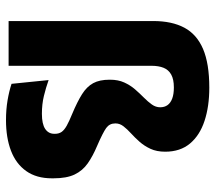

<svg xmlns="http://www.w3.org/2000/svg" viewBox="-59 -657 725 647"><g transform="rotate(90 303.5 -333.5)"><path d="M50.9 -487.4Q50.9 -550.2 73.3 -592.2Q95.7 -634.2 145.1 -655.3Q194.5 -676.3 275.2 -676.3Q338.8 -676.3 387.4 -660.2Q436 -644.2 463.6 -611.3Q491.2 -578.4 491.2 -527.7Q491.2 -499 481.5 -478.1Q471.8 -457.2 457.7 -441.3Q443.6 -425.4 429.4 -412.5Q415.3 -399.6 405.6 -387.1Q395.9 -374.6 395.9 -360.5V-359.2Q395.9 -340.2 411.2 -329Q426.6 -317.8 471.8 -298.2Q506.3 -283.7 530.7 -266.5Q555.1 -249.4 568 -222.5Q580.9 -195.6 580.9 -151.3V-145.8Q580.9 -93.8 556.5 -59.4Q532.1 -24.9 488.2 -8.1Q444.2 8.8 384.9 8.8Q349.1 8.8 317.9 3.5Q286.8 -1.8 262.5 -9.9L249.8 -134.8Q275.8 -125.6 303.4 -118.9Q331 -112.2 363.5 -112.2Q397.7 -112.2 414.3 -123.2Q430.9 -134.3 430.9 -154V-156.2Q430.9 -169.4 424.6 -178.5Q418.4 -187.5 403.7 -195.8Q389 -204 363.5 -214.4Q322.5 -231.6 297.2 -247.6Q271.9 -263.6 260.2 -285.1Q248.6 -306.6 248.6 -340.1V-342.1Q248.6 -369 257.9 -389.6Q267.2 -410.1 281.1 -426.1Q295 -442.1 308.9 -455.8Q322.8 -469.6 332.1 -482.7Q341.5 -495.9 341.5 -510.9Q341.5 -525.4 334.1 -535.7Q326.7 -545.9 311.9 -551.4Q297.2 -556.9 274.6 -556.9Q247.2 -556.9 231.2 -547.9Q215.1 -538.9 208.4 -522.1Q201.7 -505.3 201.7 -481.5V0H50.9Z"/></g></svg>

Font: Anek Gujarati Medium
Style: Regular
Weight: 500
Designer: Mrunmayee Ghaisas (Gujarati), Yesha Goshar (Latin)
Foundry: Ek Type
Version: Version 1.003